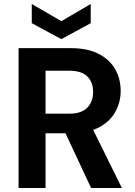

<svg xmlns="http://www.w3.org/2000/svg" viewBox="-20 -941 678 961"><path d="M73 0V-700H335Q419 -700 474.5 -671Q530 -642 557 -593.5Q584 -545 584 -486Q584 -430 557.5 -381.5Q531 -333 475.5 -303.5Q420 -274 333 -274H208V0ZM436 0 292 -308H438L590 0ZM208 -372H326Q388 -372 417 -402Q446 -432 446 -481Q446 -530 417 -558.5Q388 -587 326 -587H208ZM287 -745 139 -825V-921L287 -835L434 -921V-825Z"/></svg>

Font: DM Sans 10pt
Style: Bold
Weight: 700
Version: Version 4.004;gftools[0.9.30]